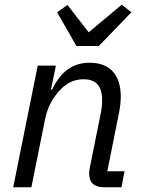

<svg xmlns="http://www.w3.org/2000/svg" viewBox="-20 -794 605 814"><path d="M399 -599H304L222 -742L266 -773L356 -657L496 -774L537 -742ZM113 0H36L140 -516H217L196 -414H201Q254 -528 359 -528Q425 -528 458.5 -490.5Q492 -453 492 -385Q492 -353 485 -318L435 -68H508L495 0H422Q358 0 358 -58Q358 -69 360 -79L408 -318Q413 -343 413 -371Q413 -458 334 -458Q280 -458 239 -417Q186 -364 171 -288Z"/></svg>

Font: Aneliza
Style: Italic
Weight: 400
Italic angle: -11.31°
Designer: Mike Abbink, Paul van der Laan, Pieter van Rosmalen
Foundry: Bold Monday
Version: Version 3.0